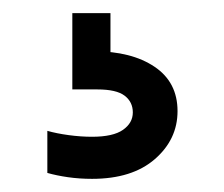

<svg xmlns="http://www.w3.org/2000/svg" viewBox="-20 -30 340 292"><path d="M120 242Q101 242 83.5 239.5Q66 237 52 233V169Q66 173 84.5 175.5Q103 178 120 178Q152 178 167 167.5Q182 157 182 141Q182 125 169.5 115.5Q157 106 128 106H90V-10H148V85L107 48H123Q180 48 215 71.5Q250 95 250 139Q250 182 215.5 212Q181 242 120 242Z"/></svg>

Font: Sora Variable
Style: Regular
Weight: 400
Designer: Jonathan Barnbrook, Julián Moncada
Foundry: Barnbrook Fonts
Version: Version 2.000